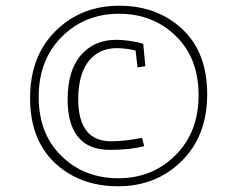

<svg xmlns="http://www.w3.org/2000/svg" viewBox="-20 -645 873 670"><path d="M392 5Q259 5 172 -76Q85 -157 85 -303Q85 -449 174 -537Q263 -625 396 -625Q529 -625 616 -543.5Q703 -462 703 -316.5Q703 -171 614 -83Q525 5 392 5ZM395 -597Q276 -597 195.5 -516.5Q115 -436 115 -307Q115 -178 194.5 -100.5Q274 -23 393 -23Q512 -23 592.5 -103.5Q673 -184 673 -313Q673 -442 593.5 -519.5Q514 -597 395 -597ZM387 -477Q325 -477 289 -431Q253 -385 253 -299Q253 -152 368 -152Q416 -152 476 -164L483 -135Q435 -122 364 -122Q216 -122 216 -299Q216 -396 260 -450Q307 -506 385 -506Q411 -506 440.5 -501Q470 -496 480 -492L487 -414L460 -410L453 -469Q417 -477 387 -477Z"/></svg>

Font: Antic Slab
Style: Regular
Weight: 400
Designer: Santiago Orozco
Foundry: Santiago Orozco
Version: Version 001.001